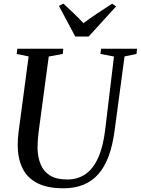

<svg xmlns="http://www.w3.org/2000/svg" viewBox="-20 -1006 760 1036"><path d="M652 -701.5 599 -306Q588.5 -224 566.5 -164.2Q544.5 -104.5 510.2 -66Q476 -27.5 429.2 -8.8Q382.5 10 322.5 10Q236 10 181.8 -17.8Q127.5 -45.5 102 -97Q76.5 -148.5 75.5 -219Q75.5 -236.5 76.5 -255Q77.5 -273.5 80 -292.5L134.5 -701.5L70 -715L73.5 -743H321.5L318.5 -715L243 -701L189 -299Q186 -274.5 184.2 -252Q182.5 -229.5 182.5 -209.5Q183 -159.5 198.8 -120.5Q214.5 -81.5 249.2 -59.5Q284 -37.5 342.5 -37.5Q399 -37.5 441 -66.2Q483 -95 510 -155.2Q537 -215.5 548 -309.5L595 -701L522 -715L525.5 -743H719.5L716.5 -715ZM386 -809 298 -974 322 -986.5Q349.5 -961 377 -934.8Q404.5 -908.5 430.5 -881Q465.5 -907.5 504 -933.2Q542.5 -959 585 -986L606.5 -971.5L458.5 -809Z"/></svg>

Font: Merriweather 96pt
Style: Italic
Weight: 400
Italic angle: -7.8°
Version: Version 2.101